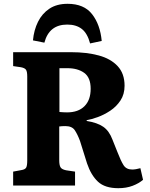

<svg xmlns="http://www.w3.org/2000/svg" viewBox="-20 -974 785 1008"><path d="M601 14Q531 14 494.5 -20Q458 -54 437 -116L400 -234Q387 -269 372.5 -290.5Q358 -312 323 -312Q304 -312 291 -310V-132Q291 -109 297 -97Q303 -85 327 -80L374 -73V0H49V-73L92 -81Q111 -84 117 -93.5Q123 -103 123 -132V-573Q123 -597 117 -607Q111 -617 90 -621L49 -627V-700H354Q435 -700 498 -683Q561 -666 597.5 -627Q634 -588 634 -524Q634 -479 612.5 -446.5Q591 -414 558.5 -392.5Q526 -371 492.5 -359Q459 -347 435 -343V-339Q491 -330 522 -308.5Q553 -287 570 -242L596 -177Q614 -130 628.5 -107Q643 -84 674 -84Q692 -84 717 -91L731 -30Q709 -11 676 1.5Q643 14 601 14ZM332 -384Q391 -384 423.5 -416.5Q456 -449 456 -508Q456 -567 422 -591.5Q388 -616 334 -616H292V-386Q316 -384 332 -384ZM335 -954Q421 -954 463.5 -899.5Q506 -845 514 -759L453 -746Q439 -799 409.5 -822Q380 -845 333 -845Q238 -845 213 -750L153 -762Q158 -816 179.5 -859.5Q201 -903 239.5 -928.5Q278 -954 335 -954Z"/></svg>

Font: Literata 12pt
Style: Bold
Weight: 700
Designer: Latin by Veronika Burian and Jose Scaglione. Greek by Irene Vlachou. Cyrillic by Vera Evstafieva.
Foundry: TypeTogether
Version: Version 3.002